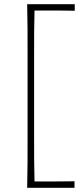

<svg xmlns="http://www.w3.org/2000/svg" viewBox="-20 -780 385 912"><path d="M109 112Q110.5 51 110.8 -5Q111 -61 111 -126V-522Q111 -587.5 110.8 -643.5Q110.5 -699.5 109 -760H335V-729Q300.5 -730 262 -730Q223.5 -730 171 -730H144Q142.5 -677.5 142.2 -627.2Q142 -577 142 -519V-130Q142 -72 142.2 -21.5Q142.5 29 144 82H174Q218.5 82 258 81.8Q297.5 81.5 334 81V112Z"/></svg>

Font: Commissioner Flair Thin
Style: Regular
Weight: 100
Designer: Kostas Bartsokas
Foundry: Kostas Bartsokas
Version: Version 1.000; ttfautohint (v1.8.3)